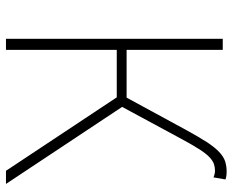

<svg xmlns="http://www.w3.org/2000/svg" viewBox="-88 -691 779 643"><g transform="rotate(90 301.5 -369.5)"><path d="M596 0H552L306 -371H147V0H110V-726H147V-404H307L414 -601Q438 -645 455.5 -672Q473 -699 489 -714Q505 -729 520.5 -734Q536 -739 555 -739Q563 -739 569.5 -738Q576 -737 581 -735L574 -695Q562 -700 552 -700Q540 -700 529.5 -696.5Q519 -693 507 -682Q495 -671 480.5 -648.5Q466 -626 446 -589L338 -389Z"/></g></svg>

Font: SpoqaHanSans
Style: Thin
Weight: 250
Designer: [Spoqa Han Sans] Dong-huui Kim \uAE40 \uB3D9 \uD718   [Noto Sans] Ryoko NISHIZUKA \u897F \u585A \u6DBC \u5B50  (kana & i
Foundry: Spoqa (http://bi.spoqa.com)
Version: Version 1.004;PS 1.004;hotconv 1.0.82;makeotf.lib2.5.63406